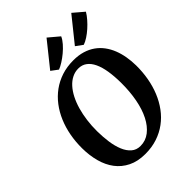

<svg xmlns="http://www.w3.org/2000/svg" viewBox="-276 -1109 1249 1249"><g transform="rotate(-45 348.0 -485.0)"><path d="M309.1 9.8Q239.7 9.8 189.7 -15.1Q139.6 -40 107.4 -82.8Q75.2 -125.5 59.6 -183.3Q43.9 -241.2 43.5 -307.1Q43 -367.2 53.5 -423.6Q64 -480 85 -529.5Q106 -579.1 137.2 -620.1Q168.5 -661.1 209 -690.7Q249.5 -720.2 299.3 -736.6Q349.1 -752.9 407.7 -752.9Q454.6 -752.9 492.4 -741.5Q530.3 -730 559.6 -709.2Q588.9 -688.5 610.4 -659.4Q631.8 -630.4 645.5 -595.7Q659.2 -561 666 -521.5Q672.9 -481.9 673.3 -439.9Q673.8 -380.4 663.8 -324Q653.8 -267.6 633.3 -217.5Q612.8 -167.5 582 -125.7Q551.3 -84 510.7 -54Q470.2 -23.9 419.7 -7.1Q369.1 9.8 309.1 9.8ZM323.2 -49.3Q371.1 -49.3 408.7 -78.6Q446.3 -107.9 472.4 -158.9Q498.5 -210 511.7 -279.5Q524.9 -349.1 524.4 -429.7Q523.9 -490.2 516.1 -538.8Q508.3 -587.4 492.2 -621.6Q476.1 -655.8 451.4 -674.1Q426.8 -692.4 393.1 -692.4Q362.3 -692.4 335 -678.7Q307.6 -665 285.2 -640.1Q262.7 -615.2 244.9 -580.6Q227.1 -545.9 215.1 -504.2Q203.1 -462.4 196.8 -414.8Q190.4 -367.2 190.9 -316.4Q191.4 -263.7 198.2 -215.6Q205.1 -167.5 220.5 -130.4Q235.8 -93.3 261 -71.3Q286.1 -49.3 323.2 -49.3ZM480 -810.5 616.7 -980.5 689.5 -918.5Q676.8 -897 657.5 -874.8Q638.2 -852.5 616 -832.8Q593.8 -813 570.6 -797.9Q547.4 -782.7 527.3 -775.9ZM252.9 -810.5 389.2 -980.5 462.4 -918.9Q453.1 -897.5 433.3 -875Q413.6 -852.5 389.9 -832.8Q366.2 -813 342 -797.9Q317.9 -782.7 299.3 -775.9Z"/></g></svg>

Font: Merriweather Bold
Style: Italic
Weight: 700
Italic angle: -7°
Designer: Eben Sorkin ( eben@eyebytes.com )
Foundry: Eben Sorkin ( eben@eyebytes.com )
Version: Version 1.5; ttfautohint (v0.97) -l 13 -r 13 -G 200 -x 24 -f